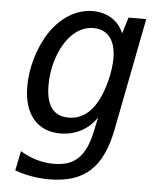

<svg xmlns="http://www.w3.org/2000/svg" viewBox="-54 -606 711 868"><g transform="rotate(5 301.0 -172.5)"><path d="M201.2 214.8C362.8 214.8 442.9 137.2 476.6 -35.2L575.7 -544.9H495.6L472.7 -471.2C450.7 -526.4 398.4 -560.1 333 -560.1C258.3 -560.1 189 -516.6 140.6 -444.8C94.2 -376 66.4 -280.8 66.4 -195.8C66.4 -67.4 130.4 3.9 232.9 3.9C298.3 3.9 359.4 -24.9 397.5 -83L385.7 -25.9C361.3 92.8 314.9 143.1 216.3 143.1C162.1 143.1 110.8 127.9 63.5 99.1L45.4 188C94.2 205.6 145.5 214.8 201.2 214.8ZM264.2 -70.8C200.7 -70.8 161.6 -110.8 161.6 -209.5C161.6 -340.3 230.5 -483.9 342.3 -483.9C404.8 -483.9 443.4 -439.5 443.4 -355.5C443.4 -295.9 423.8 -211.9 392.6 -155.8C361.3 -99.6 318.4 -70.8 264.2 -70.8Z"/></g></svg>

Font: Hack
Style: Oblique
Weight: 400
Italic angle: -12°
Monospace: yes
Designer: Christopher Simpkins
Foundry: Christopher Simpkins
Version: Version 2.010